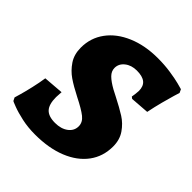

<svg xmlns="http://www.w3.org/2000/svg" viewBox="-186 -777 910 910"><g transform="rotate(45 269.5 -322.0)"><path d="M9 -28 1 -44Q3 -51 10 -75Q17 -99 26 -138Q35 -177 40 -211L141 -219Q139 -193 139 -184Q139 -136 158.5 -115Q178 -94 222 -94Q262 -94 287.5 -113Q313 -132 313 -162Q313 -189 288.5 -208.5Q264 -228 210 -255Q161 -280 130.5 -301Q100 -322 78 -354.5Q56 -387 56 -433Q56 -498 93 -548.5Q130 -599 197 -627.5Q264 -656 350 -656Q395 -656 435 -650Q475 -644 500 -637.5Q525 -631 531 -629L539 -612Q537 -606 530 -583Q523 -560 512.5 -520Q502 -480 494 -440L400 -433L391 -440Q392 -445 394 -459.5Q396 -474 396 -482Q396 -514 377.5 -529Q359 -544 321 -544Q285 -544 261 -525Q237 -506 237 -478Q237 -456 254.5 -438.5Q272 -421 306 -402L337 -386Q388 -360 419.5 -340Q451 -320 473.5 -287.5Q496 -255 496 -210Q496 -143 459 -93Q422 -43 354 -15.5Q286 12 194 12Q146 12 105 3Q64 -6 36.5 -16.5Q9 -27 9 -28Z"/></g></svg>

Font: Alegreya SC ExtraBold
Style: Italic
Weight: 800
Italic angle: -7°
Designer: Juan Pablo del Peral
Foundry: Huerta Tipografica
Version: Version 2.007; ttfautohint (v1.6)